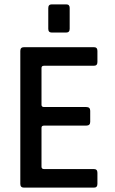

<svg xmlns="http://www.w3.org/2000/svg" viewBox="-20 -859 527 879"><path d="M201 -727V-822Q201 -839 217 -839H283Q299 -839 299 -823V-727Q299 -710 283 -710H217Q201 -710 201 -727ZM410 0H90Q73 0 73 -17V-626Q73 -643 90 -643H410Q426 -643 426 -626V-575Q426 -558 410 -558H182Q170 -558 170 -548V-379Q170 -369 182 -369H375Q393 -369 393 -352V-301Q393 -284 375 -284H182Q170 -284 170 -274V-96Q170 -85 182 -85H410Q426 -85 426 -68V-17Q426 0 410 0Z"/></svg>

Font: Rajdhani Semibold
Style: Regular
Weight: 600
Designer: Satya Rajpurohit, Jyotish Sonowal
Foundry: Indian Type Foundry
Version: Version 1.200;PS 1.0;hotconv 1.0.78;makeotf.lib2.5.61930; tt